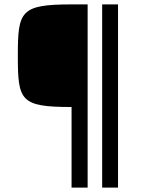

<svg xmlns="http://www.w3.org/2000/svg" viewBox="-20 -708 642 872"><path d="M305 144H378V-688H305C72 -688 61 -657 61 -454C61 -251 72 -222 305 -222ZM444 144H516V-688H444Z"/></svg>

Font: Saira UNSAM Medium SC
Style: Regular
Weight: 500
Designer: Hector Gatti with collaboration of the Omnibus-Type team
Foundry: Omnibus-Type
Version: Version 1.072;PS 001.072;hotconv 1.0.88;makeotf.lib2.5.64775